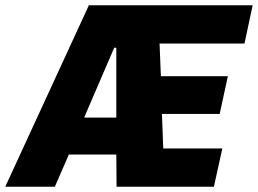

<svg xmlns="http://www.w3.org/2000/svg" viewBox="-70 -708 978 728"><path d="M-50 0 267 -688H888L857 -543H535L540 -419H794L763 -276H544L549 -145H773L741 0H372L371 -122H191L138 0ZM249 -262H371V-527H363Z"/></svg>

Font: Saira Semi Condensed ExtraBold
Style: Italic
Weight: 800
Width: 4
Italic angle: -12°
Designer: Hector Gatti with collaboration of the Omnibus-Type team
Foundry: Omnibus-Type
Version: Version 1.001; ttfautohint (v1.8)